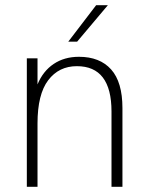

<svg xmlns="http://www.w3.org/2000/svg" viewBox="-20 -717 567 737"><path d="M83 -493H124V-393Q145 -444 186 -471.5Q227 -499 283 -499Q363 -499 406.5 -450.5Q450 -402 450 -302V0H408V-289Q408 -463 275 -463Q206 -463 165 -409Q124 -355 124 -243V0H83ZM349 -697H394L276 -557H242Z"/></svg>

Font: Hanken Grotesk ExtraLight
Style: Regular
Weight: 200
Designer: Alfredo Marco Pradil
Foundry: Hanken Design Co.
Version: Version 3.014